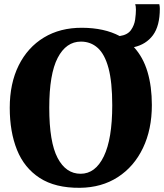

<svg xmlns="http://www.w3.org/2000/svg" viewBox="-20 -885 782 916"><path d="M361 11Q243.5 12 169.5 -36Q95.5 -84 61 -170.2Q26.5 -256.5 26.5 -370.5Q26.5 -487 69.2 -573Q112 -659 189.5 -706Q267 -753 371.5 -752.5Q478 -752 551 -713Q588.5 -718.5 604.8 -741.5Q621 -764.5 624.8 -792Q628.5 -819.5 628.5 -839Q628.5 -848.5 627.5 -854.5Q626.5 -860.5 625 -865H740Q742.5 -854 742.5 -843.5Q742.5 -761.5 709.8 -717.2Q677 -673 619 -660Q663 -612 683.8 -542Q704.5 -472 704.5 -384Q704.5 -267.5 662 -178.8Q619.5 -90 542.2 -40Q465 10 361 11ZM366 -686.5Q295.5 -686.5 255.2 -609Q215 -531.5 215 -371Q215 -207 254.8 -131.5Q294.5 -56 364.5 -56Q435 -56 475.2 -139Q515.5 -222 515.5 -383Q515.5 -493 497.8 -559.5Q480 -626 446.5 -656.2Q413 -686.5 366 -686.5Z"/></svg>

Font: Merriweather Black
Style: Regular
Weight: 900
Designer: Eben Sorkin
Foundry: Eben Sorkin
Version: Version 2.200;gftools[0.9.31]